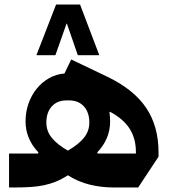

<svg xmlns="http://www.w3.org/2000/svg" viewBox="-20 -829 746 849"><path d="M150 -155Q93 -215 93 -292Q93 -334 106 -371Q119 -408 142 -436.5Q165 -465 196.5 -483Q228 -501 265 -504L295 -566L454 -490Q571 -434 626 -352.5Q681 -271 681 -156V-136L591 0H482Q428 0 377 -12.5Q326 -25 280 -54Q254 -37 228.5 -26.5Q203 -16 175 -10Q147 -4 114 -2Q81 0 40 0H20V-150H148ZM280 -163Q327 -190 351 -219.5Q375 -249 375 -287Q375 -332 351 -358.5Q327 -385 286 -385H274Q233 -385 209 -358.5Q185 -332 185 -287Q185 -249 209 -219.5Q233 -190 280 -163ZM464 -332Q467 -312 467 -292Q467 -215 410 -155L412 -150H581V-156Q581 -216 553.5 -259.5Q526 -303 466 -335ZM419 -585H324L276 -724H274L225 -585H141L228 -809H334Z"/></svg>

Font: IBM Plex Sans Arabic
Style: Bold
Weight: 700
Designer: Mike Abbink, Paul van der Laan, Pieter van Rosmalen, Wael Morcos, Khajak Apelian
Foundry: Bold Monday
Version: Version 1.2